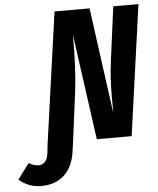

<svg xmlns="http://www.w3.org/2000/svg" viewBox="-222 -744 834 1016"><g transform="rotate(-5 195.0 -236.0)"><path d="M418 -692.9H551.8L455.1 0H270L191.9 -563Q193.8 -388.7 176.8 -253.9L144 0L136.2 55.2Q125 135.3 77.9 178.2Q30.8 221.2 -43.9 221.2Q-111.8 221.2 -162.1 176.8L-100.1 94.2Q-73.2 110.8 -47.9 110.8Q-27.3 110.8 -13.9 95.5Q-0.5 80.1 2.9 51.8L8.8 0L106 -692.9H292L369.1 -129.9Q368.7 -182.1 368.7 -223.4Q368.7 -264.6 371.3 -312Q374 -359.4 380.9 -410.2Z"/></g></svg>

Font: Fira Sans Compressed
Style: Bold Italic
Weight: 700
Width: 3
Italic angle: -8°
Designer: Carrois Corporate & Edenspiekermann AG
Foundry: Carrois Corporate GbR & Edenspiekermann AG
Version: Version 4.203;PS 004.203;hotconv 1.0.88;makeotf.lib2.5.64775